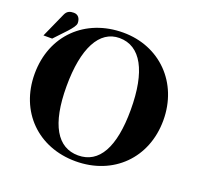

<svg xmlns="http://www.w3.org/2000/svg" viewBox="-125 -837 1028 993"><g transform="rotate(20 389.0 -340.5)"><path d="M10 -536H58L121 -603C140 -624 155 -643 155 -656C155 -682 142 -700 118 -700C98 -700 81 -695 71 -672ZM566 -328C566 -122 505 -14 390 -14C276 -14 212 -119 212 -330C212 -540 275 -658 385 -658C502 -658 566 -541 566 -328ZM743 -335C743 -542 595 -691 394 -691C186 -691 35 -547 35 -334C35 -127 181 19 388 19C595 19 743 -127 743 -335Z"/></g></svg>

Font: XITS
Style: Bold
Weight: 700
Designer: MicroPress Inc., with final additions and corrections provided by Coen Hoffman, Elsevier (retired)
Version: Version 1.302